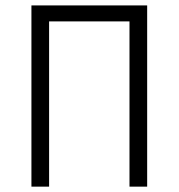

<svg xmlns="http://www.w3.org/2000/svg" viewBox="-20 -696 666 716"><path d="M97.2 0V-675.8H528.8V0H462.9V-616.2H163.1V0Z"/></svg>

Font: Clear Sans Light
Style: Regular
Weight: 300
Foundry: Intel Corporation
Version: Version 1.00